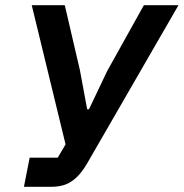

<svg xmlns="http://www.w3.org/2000/svg" viewBox="-20 -718 706 738"><path d="M72 0 94 -112H202L232 -163L102 -698H229L287 -449L315 -298H322L392 -445L533 -698H666L315 -90Q295 -56 274.5 -36.5Q254 -17 231 -8.5Q208 0 177 0Z"/></svg>

Font: IBM Plex Sans SemiBold
Style: Italic
Weight: 600
Italic angle: -11.31°
Designer: Mike Abbink, Paul van der Laan, Pieter van Rosmalen
Foundry: Bold Monday
Version: Version 3.201